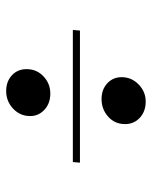

<svg xmlns="http://www.w3.org/2000/svg" viewBox="45 -616 492 622"><g transform="rotate(90 291.0 -305.0)"><path d="M301 -388Q270 -388 250 -406.5Q230 -425 230 -453Q230 -485 253.5 -508Q277 -531 309 -531Q341 -531 361.5 -512Q382 -493 382 -464Q382 -431 358 -409.5Q334 -388 301 -388ZM77 -295 79 -318H507L505 -295ZM275 -79Q244 -79 224 -97.5Q204 -116 204 -145Q204 -178 227.5 -200Q251 -222 283 -222Q315 -222 335.5 -203Q356 -184 356 -157Q356 -124 332 -101.5Q308 -79 275 -79Z"/></g></svg>

Font: Literata 72pt
Style: Bold Italic
Weight: 700
Italic angle: -2°
Designer: Latin by Veronika Burian and Jose Scaglione. Greek by Irene Vlachou. Cyrillic by Vera Evstafieva
Foundry: TypeTogether
Version: Version 3.002